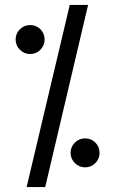

<svg xmlns="http://www.w3.org/2000/svg" viewBox="-20 -742 469 779"><path d="M88 17 263 -722H337.4L163.4 17ZM325.2 -63Q301.2 -63 283.8 -80.4Q266.4 -97.8 266.4 -121.8Q266.4 -146.4 283.8 -163.5Q301.2 -180.6 325.2 -180.6Q349.8 -180.6 366.9 -163.5Q384 -146.4 384 -121.8Q384 -97.8 366.9 -80.4Q349.8 -63 325.2 -63ZM102.2 -522.8Q78.2 -522.8 60.8 -540.2Q43.4 -557.6 43.4 -581.6Q43.4 -606.2 60.8 -623.3Q78.2 -640.4 102.2 -640.4Q126.8 -640.4 143.9 -623.3Q161 -606.2 161 -581.6Q161 -557.6 143.9 -540.2Q126.8 -522.8 102.2 -522.8Z"/></svg>

Font: Stick No Bills ExtraLight
Style: Regular
Weight: 200
Designer: Kosala Senevirathne, Siva Puranthara, Lasantha Premarathna, Tharique Azeez
Foundry: mooniak
Version: Version 2.000